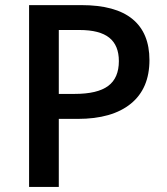

<svg xmlns="http://www.w3.org/2000/svg" viewBox="-20 -734 655 754"><path d="M566.9 -498Q566.9 -386.2 493.7 -326.7Q420.4 -267.1 285.2 -267.1H210.9V0H94.2V-713.9H299.8Q433.6 -713.9 500.2 -659.2Q566.9 -604.5 566.9 -498ZM210.9 -365.2H272.9Q362.8 -365.2 404.8 -396.5Q446.8 -427.7 446.8 -494.1Q446.8 -555.7 409.2 -585.9Q371.6 -616.2 292 -616.2H210.9Z"/></svg>

Font: f1_58959          
Style: Regular
Weight: 600
Foundry: Ascender Corporation
Version: Version 1.10